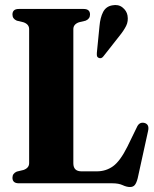

<svg xmlns="http://www.w3.org/2000/svg" viewBox="-20 -736 620 771"><path d="M324 -653 297 -646.5Q274.5 -638.5 274.5 -619V-80.5Q274.5 -48 307 -48H369Q405.5 -48 434 -68.5Q462.5 -89 491.5 -147L529.5 -225Q539 -247 559.5 -242.5Q581 -237 574.5 -209.5L533 -20.5Q528 -1 521.2 7Q514.5 15 502 15Q488.5 15 472.5 7.5Q456.5 0 430.5 0H55.5Q30 0 30 -22.5Q30 -39.5 47.5 -47L74.5 -53.5Q97 -61.5 97 -81V-619Q97 -638.5 74.5 -646.5L47.5 -653Q30 -660.5 30 -677.5Q30 -700 55.5 -700H316Q341.5 -700 341.5 -677.5Q341.5 -660.5 324 -653ZM379.5 -631Q382.5 -665.5 394 -687.8Q405.5 -710 430.5 -714.5Q455 -719.5 471.8 -706.2Q488.5 -693 492 -674Q496 -651 486.5 -632Q477 -613 459.5 -591.5L395 -509.5Q386.5 -498.5 375.5 -504Q370 -507 369.2 -512.5Q368.5 -518 369 -524.5Z"/></svg>

Font: Fraunces 144pt Soft
Style: Bold
Weight: 700
Version: Version 1.000;[0bf87f6ff]